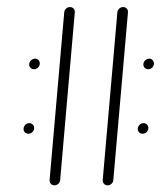

<svg xmlns="http://www.w3.org/2000/svg" viewBox="-20 -539 471 558"><path d="M396.7 -351.5Q396.7 -358.5 401.9 -363.5Q407 -368.5 413.7 -368.5Q419.6 -368.5 423.5 -364.4Q427.4 -360.4 427.4 -354.4Q427.4 -347.4 422.4 -342.6Q417.4 -337.8 410.7 -337.8Q404.8 -337.8 400.7 -341.7Q396.7 -345.6 396.7 -351.5ZM48.5 -164.1Q48.5 -171.1 53.5 -176.1Q58.5 -181.1 65.2 -181.1Q71.1 -181.1 75.2 -177Q79.3 -173 79.3 -167Q79.3 -160 74.3 -155.2Q69.3 -150.4 62.6 -150.4Q56.7 -150.4 52.6 -154.3Q48.5 -158.1 48.5 -164.1ZM138.1 -0.4Q131.9 -0.4 127.8 -4.8Q123.7 -9.3 124.1 -15.6L166.7 -503.3Q167.4 -509.6 172.2 -514.1Q177 -518.5 183.3 -518.5Q189.6 -518.5 193.9 -514.1Q198.1 -509.6 197.4 -503.3L154.8 -15.6Q154.4 -9.3 149.4 -4.8Q144.4 -0.4 138.1 -0.4ZM64.8 -351.5Q64.8 -358.5 70 -363.5Q75.2 -368.5 81.9 -368.5Q87.8 -368.5 91.7 -364.6Q95.6 -360.7 95.6 -354.8Q95.6 -347.8 90.7 -342.8Q85.9 -337.8 78.9 -337.8Q73 -337.8 68.9 -341.7Q64.8 -345.6 64.8 -351.5ZM380.4 -164.1Q380.4 -171.1 385.4 -176.1Q390.4 -181.1 397 -181.1Q403 -181.1 407 -177Q411.1 -173 411.1 -167Q411.1 -160 406.1 -155.2Q401.1 -150.4 394.4 -150.4Q388.5 -150.4 384.4 -154.3Q380.4 -158.1 380.4 -164.1ZM292.6 -0.4Q286.3 -0.4 282.2 -4.8Q278.1 -9.3 278.5 -15.6L321.1 -503.3Q321.9 -509.6 326.7 -514.1Q331.5 -518.5 337.8 -518.5Q344.1 -518.5 348.3 -514.1Q352.6 -509.6 351.9 -503.3L309.3 -15.6Q308.9 -9.3 303.9 -4.8Q298.9 -0.4 292.6 -0.4Z"/></svg>

Font: 26F Galaxy Sans Ultra Light
Style: Italic
Weight: 200
Italic angle: -5°
Designer: C₂₉H₂₅N₃O₅
Version: Version 1.200